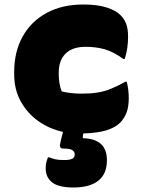

<svg xmlns="http://www.w3.org/2000/svg" viewBox="-20 -580 640 853"><path d="M350 -560Q412 -560 453 -547Q494 -534 514 -514Q531 -498 540 -475.5Q549 -453 549 -416Q549 -392 545.5 -367Q542 -342 534 -318H528Q484 -350 445.5 -361Q407 -372 360 -372Q302 -372 271.5 -342Q241 -312 241 -258V-250Q241 -231 244 -211.5Q247 -192 254 -174Q293 -164 343 -164Q383 -164 414 -169Q445 -174 474 -186Q503 -198 537 -217H543Q552 -183 552 -143Q552 -106 542.5 -80.5Q533 -55 514 -35Q492 -13 452.5 -1Q413 11 350 13Q349 17 348 24V34Q400 35 427.5 59Q455 83 455 132Q455 193 416.5 223Q378 253 307 253Q241 253 212 230.5Q183 208 183 168Q183 153 185.5 142.5Q188 132 193 119H199Q213 125 227 128Q241 131 266 131Q289 131 300.5 125.5Q312 120 312 106Q312 94 301.5 87Q291 80 262 80Q251 80 248.5 75Q246 70 246 65Q247 57 251 40.5Q255 24 260 6Q200 -7 151 -41.5Q102 -76 72.5 -129Q43 -182 43 -250V-260Q43 -350 80.5 -417.5Q118 -485 187 -522.5Q256 -560 350 -560Z"/></svg>

Font: Recursive Mn Csl St Blk
Style: Regular
Weight: 900
Monospace: yes
Version: Version 1.079;hotconv 1.0.112;makeotfexe 2.5.65598; ttfautoh